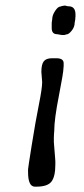

<svg xmlns="http://www.w3.org/2000/svg" viewBox="-20 -702 305 698"><path d="M205.1 -574.7 188 -577.6Q168 -577.6 168 -599.6V-618.7L169.9 -632.8Q169.9 -646.5 180.4 -662.4Q190.9 -678.2 199.7 -678.2Q204.6 -680.2 205.6 -680.2L214.4 -681.6H217.3Q224.6 -679.2 229 -679.2Q254.4 -679.2 254.4 -649.4V-640.6L253.9 -639.2Q253.9 -637.2 253.9 -635.3L253.4 -629.9L251.5 -619.6Q251.5 -604 240.7 -590.6Q230 -577.1 222.2 -577.1Q217.3 -575.2 215.8 -575.2L213.4 -574.7ZM181.2 -116.2V-103.5Q181.2 -60.1 167 -41.7Q152.8 -23.4 112.3 -23.4H106.9Q82 -23.4 82 -76.2V-86.4Q82 -91.3 95.5 -175.3Q108.9 -259.3 121.1 -320.3Q133.3 -381.3 133.3 -403.3L130.4 -440.4Q130.4 -468.3 139.2 -479.2Q147.9 -490.2 168.5 -490.2H185.1Q211.4 -490.2 211.4 -472.2V-461.9L210.9 -456.5Q210.9 -439 194.1 -353.8Q177.2 -268.6 177.2 -225.6L176.3 -214.8Q175.8 -210 175.8 -202.1V-185.1L180.2 -129.9Q181.2 -122.1 181.2 -116.2Z"/></svg>

Font: Averia Sans Libre Light
Style: Italic
Weight: 300
Italic angle: -8.5°
Version: Version 1.002